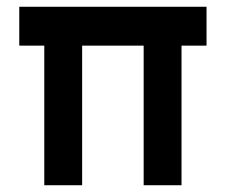

<svg xmlns="http://www.w3.org/2000/svg" viewBox="-20 -548 665 568"><path d="M111 0H223V-413H405V0H517V-413H591V-528H37V-413H111Z"/></svg>

Font: Easer Grotesk Medium
Style: Regular
Weight: 500
Designer: Boardeaser, Bonnie Shaver-Troup, Thomas Jockin
Foundry: Lexend
Version: Version 1.001;Glyphs 3.1.2 (3151)